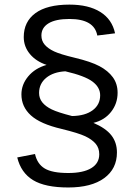

<svg xmlns="http://www.w3.org/2000/svg" viewBox="-20 -745 596 849"><path d="M287.1 -724.6Q371.6 -724.6 423.6 -692.1Q475.6 -659.7 488.8 -597.7L410.2 -587.9Q397 -661.1 287.1 -661.1Q226.1 -661.1 194.6 -641.8Q163.1 -622.6 163.1 -587.9Q163.1 -564.5 177.7 -547.4Q192.4 -530.3 219.5 -517.6Q246.6 -504.9 310.1 -489.7Q381.8 -472.7 419.9 -452.4Q458 -432.1 479 -403.3Q500 -374.5 500 -335Q500 -286.6 470.9 -250Q441.9 -213.4 393.1 -201.7Q447.8 -178.2 472.4 -146.7Q497.1 -115.2 497.1 -70.8Q497.1 1.5 440.7 42.7Q384.3 84 281.7 84Q179.7 84 126.2 51.5Q72.8 19 56.2 -48.8L134.8 -64Q144.5 -20 177.7 0Q210.9 20 281.7 20Q348.1 20 383.5 -1.5Q418.9 -22.9 418.9 -63Q418.9 -90.8 402.8 -109.6Q386.7 -128.4 356.7 -142.6Q326.7 -156.7 252.9 -174.8Q158.2 -196.8 116.5 -234.9Q74.7 -272.9 74.7 -327.6Q74.7 -371.1 104.7 -407.2Q134.8 -443.4 186 -458Q139.2 -473.6 112.1 -506.3Q85 -539.1 85 -581.1Q85 -648.9 136.5 -686.8Q188 -724.6 287.1 -724.6ZM422.9 -323.7Q422.9 -358.9 388.9 -384.3Q355 -409.7 269 -429.7Q215.8 -426.8 184.3 -400.9Q152.8 -375 152.8 -334Q152.8 -310.1 167.2 -292.2Q181.6 -274.4 208.7 -261.2Q235.8 -248 298.8 -231.9Q356.9 -232.9 389.9 -257.6Q422.9 -282.2 422.9 -323.7Z"/></svg>

Font: Liberation Sans
Style: Regular
Weight: 400
Designer: Steve Matteson
Foundry: Ascender Corporation
Version: Version 2.00.1